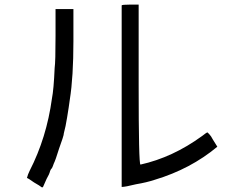

<svg xmlns="http://www.w3.org/2000/svg" viewBox="-20 -770 1040 839"><path d="M261.7 -730.5H300.8V-589.8Q300.8 -433.6 285.2 -335.9Q281.2 -304.7 273.4 -257.8Q265.6 -210.9 261.7 -199.2Q257.8 -183.6 257.8 -179.7Q257.8 -175.8 238.3 -121.1Q222.7 -70.3 214.8 -54.7Q210.9 -43 207 -35.2L203.1 -31.2L199.2 -23.4Q195.3 -7.8 183.6 11.7Q171.9 39.1 168 46.9Q164.1 50.8 160.2 46.9Q156.2 43 128.9 27.3Q101.6 7.8 97.7 7.8Q101.6 -7.8 109.4 -23.4Q183.6 -168 207 -339.8Q214.8 -378.9 218.8 -472.7Q222.7 -500 222.7 -613.3Q222.7 -726.6 222.7 -730.5Q222.7 -730.5 261.7 -730.5ZM550.8 -750H585.9V-398.4Q585.9 -50.8 593.8 -50.8Q734.4 -82 863.3 -175.8Q882.8 -191.4 886.7 -191.4Q886.7 -191.4 894.5 -183.6Q902.3 -175.8 910.2 -160.2L929.7 -128.9Q812.5 -31.2 656.2 15.6Q621.1 27.3 574.2 35.2Q527.3 46.9 511.7 46.9V-351.6Q511.7 -746.1 511.7 -746.1Q511.7 -750 550.8 -750Z"/></svg>

Font: 和音 by 宁静之雨，公众号njzyshare
Style: Regular
Weight: 400
Designer: Steve Matteson
Foundry: Ascender Corporation
Version: Version 6.00;June 8, 2018;FontCreator 11.0.0.2388 32-bit